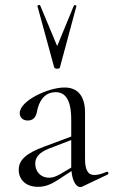

<svg xmlns="http://www.w3.org/2000/svg" viewBox="-20 -751 460 779"><path d="M314 6 417 -43C423 -46 419 -56 413 -54C392 -45 376 -41 363 -41C336 -41 325 -62 325 -108V-295C325 -359 297 -396 242 -396C175 -396 60 -342 60 -292C60 -277 70 -262 93 -262C121 -262 128 -285 131 -303C137 -332 155 -377 206 -377C244 -377 269 -348 269 -265V-197L159 -156C86 -129 56 -102 56 -62C56 -24 83 7 134 7C163 7 186 -2 218 -23L270 -57C274 -14 290 8 306 8C310 8 312 7 314 6ZM132 -726 200 -477C203 -471 221 -470 223 -477L290 -726C292 -729 281 -732 280 -729L212 -564L143 -729C141 -733 131 -730 132 -726ZM123 -87C123 -113 139 -132 176 -147L269 -183V-76V-71L227 -46C206 -34 193 -30 179 -30C144 -30 123 -56 123 -87Z"/></svg>

Font: Cormorant Garamond
Style: Regular
Weight: 400
Designer: Christian Thalmann (Catharsis Fonts)
Foundry: Catharsis Fonts
Version: Version 4.002;Glyphs 3.4 (3410)